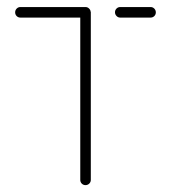

<svg xmlns="http://www.w3.org/2000/svg" viewBox="-20 -539 498 559"><path d="M244.4 -504.1V-15.2Q244.4 -8.9 239.8 -4.4Q235.2 0 228.9 0Q222.6 0 218.1 -4.4Q213.7 -8.9 213.7 -15.2V-504.1ZM24.1 -503Q24.1 -509.3 28.5 -513.9Q33 -518.5 39.3 -518.5H228.9Q235.2 -518.5 239.6 -513.9Q244.1 -509.3 244.1 -503Q244.1 -496.7 239.6 -492.2Q235.2 -487.8 228.9 -487.8H39.3Q33 -487.8 28.5 -492.2Q24.1 -496.7 24.1 -503ZM314.8 -503.3Q314.8 -509.6 319.3 -514.1Q323.7 -518.5 330 -518.5H418.5Q424.8 -518.5 429.3 -513.9Q433.7 -509.3 433.7 -503Q433.7 -496.7 429.3 -492.2Q424.8 -487.8 418.5 -487.8H330Q323.7 -487.8 319.3 -492.4Q314.8 -497 314.8 -503.3Z"/></svg>

Font: 26F Galaxy Sans Ultra Light
Style: Regular
Weight: 200
Designer: C₂₉H₂₅N₃O₅
Version: Version 1.100